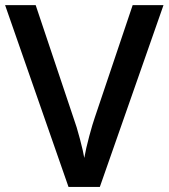

<svg xmlns="http://www.w3.org/2000/svg" viewBox="-20 -734 662 754"><path d="M501 -713.9H622.1L372.1 0H249L0 -713.9H120.1L269 -270Q280.8 -238.3 293.9 -188.2Q307.1 -138.2 311 -113.8Q317.4 -150.9 330.6 -199.7Q343.8 -248.5 352.1 -272Z"/></svg>

Font: f1_52653          
Style: Regular
Weight: 600
Foundry: Ascender Corporation
Version: Version 1.10